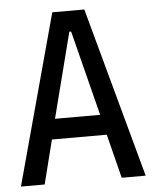

<svg xmlns="http://www.w3.org/2000/svg" viewBox="-51 -739 618 782"><g transform="rotate(-5 258.0 -348.0)"><path d="M3 0 192 -696H323L513 0H415L362 -210L411 -180H106L153 -210L100 0ZM154 -219 123 -263H393L361 -219L251 -653L303 -611H212L265 -653Z"/></g></svg>

Font: Ruda Medium
Style: Regular
Weight: 500
Version: Version 2.001